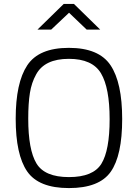

<svg xmlns="http://www.w3.org/2000/svg" viewBox="-20 -949 702 979"><path d="M331 -649Q207 -649 164 -569Q141 -528 132.5 -475Q124 -422 124 -344Q124 -185 166 -115.5Q208 -46 331.5 -46Q455 -46 497 -114Q539 -182 539 -341.5Q539 -501 495 -575Q451 -649 331 -649ZM603 -342Q603 -156 544.5 -73Q486 10 331.5 10Q177 10 118.5 -75Q60 -160 60 -343.5Q60 -527 119 -616Q178 -705 331 -705Q484 -705 543.5 -616.5Q603 -528 603 -342ZM171 -798 305 -929H357L491 -798H422L332 -884L241 -798Z"/></svg>

Font: Titillium Web Light
Style: Regular
Weight: 300
Version: Version 1.002;PS 57.000;hotconv 1.0.70;makeotf.lib2.5.55311